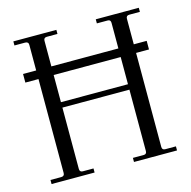

<svg xmlns="http://www.w3.org/2000/svg" viewBox="-95 -724 814 819"><g transform="rotate(-15 311.5 -315.0)"><path d="M541 -612Q527 -612 527 -598V-485H584V-447H527V-32Q527 -18 541 -18H588V0H398V-18H446Q459 -18 459 -32V-303H163V-32Q163 -18 177 -18H224V0H34V-18H81Q96 -18 96 -32V-447H38V-485H96V-598Q96 -612 81 -612H34V-630H224V-612H177Q163 -612 163 -598V-485H459V-598Q459 -612 446 -612H398V-630H588V-612ZM459 -327V-447H163V-327Z"/></g></svg>

Font: Arapey Thin
Style: Regular
Weight: 100
Designer: Eduardo Rodriguez Tunni
Foundry: Eduardo Rodriguez Tunni
Version: Version 4.000;hotconv 1.0.109;makeotfexe 2.5.65596